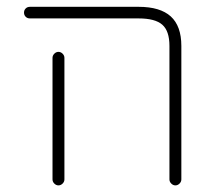

<svg xmlns="http://www.w3.org/2000/svg" viewBox="-20 -567 622 566"><path d="M388.7 -512.7H68.4Q60.5 -512.7 55.7 -517.6Q50.8 -522.5 50.8 -529.8Q50.8 -537.1 55.7 -542Q60.5 -546.9 68.4 -546.9H388.7Q452.1 -546.9 483.4 -518.6Q514.6 -490.2 514.6 -431.6V-38.1Q514.6 -31.2 509.3 -25.9Q503.9 -20.5 497.1 -20.5Q490.2 -20.5 484.9 -25.9Q479.5 -31.2 479.5 -38.1V-431.6Q479.5 -475.6 458.5 -494.1Q437.5 -512.7 388.7 -512.7ZM134.8 -396.5Q134.8 -403.3 140.1 -408.7Q145.5 -414.1 152.3 -414.1Q159.2 -414.1 164.6 -408.7Q169.9 -403.3 169.9 -396.5V-46.9V-38.1Q169.9 -31.2 164.6 -25.9Q159.2 -20.5 152.3 -20.5Q145.5 -20.5 140.1 -25.9Q134.8 -31.2 134.8 -38.1V-46.9Z"/></svg>

Font: Gen Jyuu Gothic ExtraLight
Style: Regular
Weight: 100
Designer: [Source Han Sans]
Ryoko NISHIZUKA  (kana & ideographs); Paul D. Hunt (Latin, Greek & Cyrillic); Wenlong ZHANG  (bopomofo
Version: Version 1.002.20150607